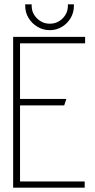

<svg xmlns="http://www.w3.org/2000/svg" viewBox="-20 -871 443 891"><path d="M323 -851H295V-844Q295 -810 270.5 -785.5Q246 -761 211 -761Q177 -761 152 -785.5Q127 -810 127 -844V-851H97V-844Q97 -813 112.5 -787.5Q128 -762 154 -746.5Q180 -731 211 -731Q242 -731 267.5 -746.5Q293 -762 308 -787.5Q323 -813 323 -844ZM41 0H373V-29H73V-382H278L288 -412H73V-670H375V-700H41Z"/></svg>

Font: Advent Pro ExtraLight
Style: Regular
Weight: 250
Version: Version 3.000